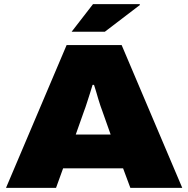

<svg xmlns="http://www.w3.org/2000/svg" viewBox="-20 -905 906 925"><path d="M9 0 301 -688H566L858 0H608L573 -94H284L250 0ZM345 -257H513L473 -370Q469 -380 464 -395Q459 -410 453.5 -428Q448 -446 443 -464Q438 -482 433 -496H426Q421 -478 413.5 -455.5Q406 -433 399 -410.5Q392 -388 385 -370ZM325 -752 428 -885H653L654 -881L485 -752Z"/></svg>

Font: Archivo SemiExpanded Black
Style: Regular
Weight: 900
Width: 6
Designer: Hector Gatti
Foundry: Omnibus-Type
Version: Version 2.001